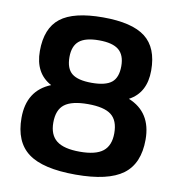

<svg xmlns="http://www.w3.org/2000/svg" viewBox="-82 -795 829 890"><g transform="rotate(10 332.0 -350.0)"><path d="M149 -369Q70 -411 70 -516Q70 -623 132 -671.5Q194 -720 332 -720Q469 -720 531.5 -671.5Q594 -623 594 -516Q594 -411 515 -369Q624 -325 624 -196Q624 -83 554.5 -31.5Q485 20 332 20Q178 20 109 -31.5Q40 -83 40 -196Q40 -325 149 -369ZM476 -200Q476 -260 442.5 -286Q409 -312 333 -312Q257 -312 223 -286Q189 -260 189 -200Q189 -142 223.5 -115Q258 -88 333 -88Q408 -88 442 -115Q476 -142 476 -200ZM210 -512Q210 -458 238.5 -435Q267 -412 332 -412Q397 -412 425.5 -435Q454 -458 454 -512Q454 -564 425 -588Q396 -612 332 -612Q268 -612 239 -588Q210 -564 210 -512Z"/></g></svg>

Font: Fivo Sans
Style: Regular
Weight: 700
Designer: Alexander Slobzheninov
Foundry: Alexander Slobzheninov
Version: 1.0